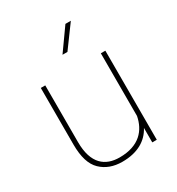

<svg xmlns="http://www.w3.org/2000/svg" viewBox="-181 -863 908 986"><g transform="rotate(-30 273.5 -370.0)"><path d="M464.8 0V-528.3H438V-156.7C423.3 -80.6 373 -16.6 254.9 -16.6C170.9 -16.6 108.4 -62.5 108.4 -191.9V-528.3H82V-192.9C82 -119.1 98.1 -67.4 130.4 -36.6C162.1 -5.9 204.1 9.8 255.9 9.8C347.7 9.8 406.7 -26.9 438 -85.4V0ZM293 -620.1 388.2 -750H356L263.7 -620.1Z"/></g></svg>

Font: Vazirmatn Thin
Style: Regular
Weight: 100
Designer: Saber Rastikerdar
Foundry: Saber Rastikerdar
Version: Version 33.003